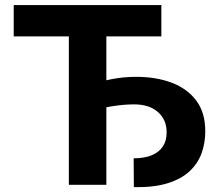

<svg xmlns="http://www.w3.org/2000/svg" viewBox="-20 -748 889 777"><path d="M345.3 -298.2V-407.4Q384.4 -418.5 431.9 -427.7Q479.4 -436.9 530.9 -437.1Q611.3 -437.1 674.6 -413.4Q737.8 -389.6 774.4 -340.8Q810.9 -291.9 810.7 -216.4Q810.7 -169.7 795.9 -128.3Q781.1 -86.9 747.5 -55.3Q713.9 -23.6 658.3 -6.4Q602.8 10.8 521.7 9.4L520.9 -107.4Q565.1 -107.4 594.8 -120Q624.4 -132.6 639.5 -156Q654.6 -179.3 654.3 -211.9Q654.6 -263.6 619.1 -294.6Q583.7 -325.7 522.7 -325.6Q483.8 -325.7 436.5 -318.4Q389.3 -311 345.3 -298.2ZM410.4 -711.9V0H258.6V-711.9ZM633 -727.5V-600.8H35.5V-727.5Z"/></svg>

Font: Inter V
Style: 
Weight: 400
Designer: Rasmus Andersson
Foundry: rsms
Version: Version 4.000;git-a3f224843